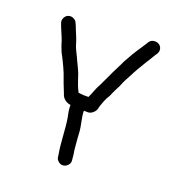

<svg xmlns="http://www.w3.org/2000/svg" viewBox="-130 -780 851 923"><g transform="rotate(20 296.0 -319.0)"><path d="M360 -278C360 -281 361 -284 362 -287C369 -309 378 -335 391 -353L400 -374C405 -386 414 -401 420 -414L430 -438L438 -454C442 -461 446 -468 450 -476C465 -507 482 -534 498 -561C509 -579 520 -595 530 -613C537 -622 544 -632 542 -646C538 -676 498 -685 479 -662C470 -647 462 -635 452 -620C433 -592 415 -562 399 -532C389 -508 378 -491 367 -467L355 -441C352 -434 349 -428 346 -422C339 -408 336 -400 330 -388C316 -365 309 -338 297 -314H272C262 -314 254 -316 245 -317C243 -322 241 -327 238 -332C228 -353 220 -381 212 -404C205 -422 194 -443 186 -460C177 -482 165 -501 157 -523C148 -558 134 -584 122 -616L117 -627C114 -636 107 -642 98 -646C67 -659 41 -627 53 -600L57 -589C66 -565 76 -546 84 -523L90 -503C96 -486 103 -468 112 -453L123 -431C130 -417 140 -395 146 -380C157 -348 169 -317 181 -288C187 -266 205 -252 229 -248V-244C229 -223 233 -206 237 -187C247 -129 246 -60 257 -3L258 7C259 16 264 24 272 30C296 49 331 27 327 -2L324 -32C319 -55 319 -81 316 -106L314 -138C312 -175 299 -209 299 -244H315C336 -241 356 -261 360 -278Z"/></g></svg>

Font: Electronic
Style: Bd
Weight: 700
Version: Version 1.011